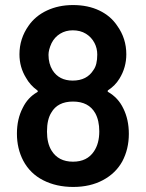

<svg xmlns="http://www.w3.org/2000/svg" viewBox="-20 -732 576 760"><path d="M490 -202Q490 -142 464 -93Q438 -46 387.5 -19Q337 8 270 8Q203 8 151 -18.5Q99 -45 72 -96Q47 -144 47 -203Q47 -261 70 -305Q90 -346 127 -367Q132 -370 128 -374Q99 -395 83 -424Q57 -466 57 -517Q57 -579 93 -630Q120 -669 166 -690.5Q212 -712 269 -712Q328 -712 373 -690.5Q418 -669 444 -630Q480 -580 480 -517Q480 -465 453 -421Q436 -393 408 -375Q404 -371 408 -368Q448 -345 468 -303Q490 -259 490 -202ZM172 -515Q172 -480 188 -454Q214 -413 268 -413Q324 -413 350 -455Q365 -475 365 -516Q365 -541 354 -562Q342 -585 320 -598.5Q298 -612 268 -612Q240 -612 218 -598.5Q196 -585 184 -561Q172 -535 172 -515ZM373 -212Q373 -255 357 -284Q331 -330 269 -330Q208 -330 183 -286Q166 -259 166 -211Q166 -165 184 -136Q211 -92 269 -92Q325 -92 352 -133Q373 -164 373 -212Z"/></svg>

Font: Barlow SemiBold
Style: Regular
Weight: 600
Designer: Jeremy Tribby
Foundry: Tribby Type
Version: Version 1.422